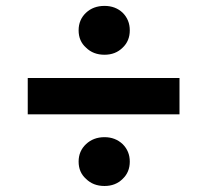

<svg xmlns="http://www.w3.org/2000/svg" viewBox="-20 -680 688 645"><path d="M583 -295.9H73.2V-418H583ZM244.1 -137.2Q244.1 -172.4 269 -195.8Q293.9 -219.2 331.1 -219.2Q367.2 -219.2 392.1 -195.8Q416 -171.9 416 -137.2Q416 -101.6 392.1 -79.1Q368.2 -55.2 331.1 -55.2Q293 -55.2 269 -79.1Q244.1 -101.1 244.1 -137.2ZM244.1 -578.1Q244.1 -613.8 269 -637.2Q293.5 -660.2 331.1 -660.2Q367.7 -660.2 392.1 -637.2Q416 -613.3 416 -578.1Q416 -542.5 392.1 -520Q368.2 -496.1 331.1 -496.1Q293 -496.1 269 -520Q244.1 -542 244.1 -578.1Z"/></svg>

Font: PoppinsZ SemiBold
Style: Regular
Weight: 600
Designer: Ninad Kale (Devanagari), Jonny Pinhorn (Latin)
Foundry: Indian Type Foundry
Version: Version 3.002;FEAKit 1.0